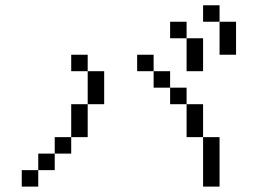

<svg xmlns="http://www.w3.org/2000/svg" viewBox="-20 -770 1040 728"><path d="M125 -125H62.5V-62.5H125ZM125 -125H187.5V-187.5H125ZM750 -250V-62.5H812.5V-250ZM187.5 -187.5H250V-250H187.5ZM250 -250H312.5Q312.5 -250 312.5 -375H250Q250 -375 250 -250ZM750 -250Q750 -250 750 -375H687.5Q687.5 -375 687.5 -250ZM312.5 -375H375Q375 -375 375 -500H312.5Q312.5 -500 312.5 -375ZM687.5 -375V-437.5H625V-375ZM625 -437.5V-500H562.5V-437.5ZM312.5 -500V-562.5H250V-500ZM562.5 -500V-562.5H500V-500ZM687.5 -625Q687.5 -625 687.5 -500H750Q750 -500 750 -625ZM687.5 -625V-687.5H625V-625ZM812.5 -687.5Q812.5 -687.5 812.5 -562.5H875Q875 -562.5 875 -687.5ZM812.5 -687.5V-750H750V-687.5Z"/></svg>

Font: Unifont
Style: Regular
Weight: 500
Version: Version 13.0.05